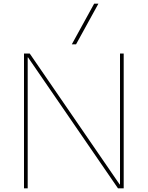

<svg xmlns="http://www.w3.org/2000/svg" viewBox="-20 -1020 800 1040"><path d="M110 0V-730H141L628 -21H630V-730H650V0H619L132 -709H130V0ZM392 -780H369L490 -1000H513Z"/></svg>

Font: M PLUS 1 Thin
Style: Regular
Weight: 100
Designer: Coji Morishita
Foundry: UNDERFOREST DESIGN
Version: Version 1.001